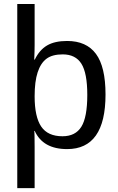

<svg xmlns="http://www.w3.org/2000/svg" viewBox="-20 -745 596 972"><path d="M67.4 -724.6H155.3V-518.1Q155.3 -486.3 153.3 -443.4H156.2Q179.7 -492.2 218.3 -514.9Q256.8 -537.6 319.8 -537.6Q417.5 -537.6 465.8 -472.2Q514.2 -406.7 514.2 -266.6Q514.2 9.8 319.8 9.8Q197.8 9.8 155.8 -82H153.3Q155.3 -78.1 155.3 1V207.5H67.4ZM421.9 -264.6Q421.9 -375 392.1 -422.4Q362.3 -469.7 297.4 -469.7Q245.1 -469.7 215.6 -447.8Q186 -425.8 170.7 -379.2Q155.3 -332.5 155.3 -257.8Q155.3 -153.8 188.5 -104.5Q221.7 -55.2 296.4 -55.2Q361.8 -55.2 391.8 -103.3Q421.9 -151.4 421.9 -264.6Z"/></svg>

Font: TypoPRO Liberation Sans
Style: Regular
Weight: 400
Designer: Steve Matteson
Foundry: Ascender Corporation
Version: Version 2.00.1